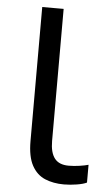

<svg xmlns="http://www.w3.org/2000/svg" viewBox="-53 -749 453 795"><g transform="rotate(5 174.0 -352.0)"><path d="M243 10Q199 10 164.5 -4.5Q130 -19 110 -55.5Q90 -92 90 -157V-714H179V-165Q179 -117 197.5 -93Q216 -69 256 -69Q278 -69 301.5 -72.5Q325 -76 338 -80V-6Q324 1 296.5 5.5Q269 10 243 10Z"/></g></svg>

Font: hexugurmukhi05
Style: Book
Weight: 400
Designer: Jelle Bosma - Monotype Design Team
Foundry: Monotype Imaging Inc.
Version: Version 2.003